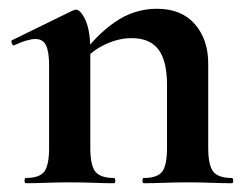

<svg xmlns="http://www.w3.org/2000/svg" viewBox="-20 -418 566 438"><path d="M308 0Q305 0 305 -6Q305 -12 308 -12Q339 -12 350 -26.5Q361 -41 361 -81V-225Q361 -279 341.5 -305Q322 -331 280 -331Q250 -331 218.5 -316Q187 -301 168 -275L163 -287Q198 -337 242 -367.5Q286 -398 338 -398Q394 -398 424.5 -363Q455 -328 455 -273V-81Q455 -41 466.5 -26.5Q478 -12 509 -12Q512 -12 512 -6Q512 0 509 0Q489 0 463 -1Q437 -2 408 -2Q380 -2 354 -1Q328 0 308 0ZM39 0Q36 0 36 -6Q36 -12 39 -12Q70 -12 81 -26.5Q92 -41 92 -81V-269Q92 -300 85 -314.5Q78 -329 61 -329Q52 -329 40 -325.5Q28 -322 13 -315Q9 -313 7 -319Q5 -325 7 -326L146 -394Q152 -396 153 -396Q164 -396 175 -372Q186 -348 186 -303V-81Q186 -41 197.5 -26.5Q209 -12 240 -12Q243 -12 243 -6Q243 0 240 0Q220 0 194 -1Q168 -2 139 -2Q111 -2 85 -1Q59 0 39 0Z"/></svg>

Font: Cormorant Garamond Light
Style: Regular
Weight: 300
Designer: Christian Thalmann (Catharsis Fonts)
Foundry: Catharsis Fonts
Version: Version 4.001